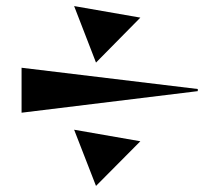

<svg xmlns="http://www.w3.org/2000/svg" viewBox="-20 -598 720 632"><path d="M224 -578 442 -540 296 -392ZM51 -227V-375L631 -305V-298ZM224 -171 442 -133 296 14Z"/></svg>

Font: Reggae One
Style: Regular
Weight: 400
Designer: Fontworks Inc.
Foundry: Fontworks Inc.
Version: Version 1.100